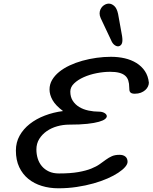

<svg xmlns="http://www.w3.org/2000/svg" viewBox="-20 -1017 839 1056"><path d="M526.4 -402.8Q534.2 -402.8 541.5 -400.9Q548.8 -398.9 554.7 -395.5Q560.5 -392.1 564 -387.5Q567.4 -382.8 567.4 -377.9Q567.4 -370.1 557.6 -362.1Q547.9 -354 523.9 -347.2Q500 -340.3 460.2 -335.9Q420.4 -331.5 359.9 -331.5Q327.1 -331.5 294.9 -322.5Q262.7 -313.5 237.3 -295.9Q211.9 -278.3 196 -252.9Q180.2 -227.5 180.2 -194.8Q180.2 -168.5 187.7 -144.5Q195.3 -120.6 210.7 -102.5Q226.1 -84.5 249.3 -73.7Q272.5 -63 304.2 -63Q368.2 -63 410.6 -70.6Q453.1 -78.1 481.7 -89.6Q510.3 -101.1 528.6 -114.3Q546.9 -127.4 562.7 -138.9Q578.6 -150.4 595.5 -158Q612.3 -165.5 637.7 -165.5Q658.2 -165.5 669.9 -155.5Q681.6 -145.5 681.6 -127Q681.6 -114.3 668.2 -98.6Q654.8 -83 630.1 -66.7Q605.5 -50.3 570.8 -35.2Q536.1 -20 493.7 -8.1Q451.2 3.9 402.3 11.2Q353.5 18.6 300.8 18.6Q252.4 18.6 210 5.6Q167.5 -7.3 135.7 -33.2Q104 -59.1 85.7 -97.9Q67.4 -136.7 67.4 -189Q67.4 -233.9 87.9 -270.8Q108.4 -307.6 143.8 -335.4Q179.2 -363.3 226.3 -381.3Q273.4 -399.4 326.7 -406.2Q285.6 -437 269 -466.6Q252.4 -496.1 252.4 -524.9Q252.4 -553.2 266.6 -577.4Q280.8 -601.6 305.4 -621.6Q330.1 -641.6 362.8 -657Q395.5 -672.4 433.1 -682.9Q470.7 -693.4 511 -699Q551.3 -704.6 590.3 -704.6Q630.4 -704.6 666.3 -696.3Q702.1 -688 730.5 -670.4Q758.8 -652.8 776.9 -626Q794.9 -599.1 798.8 -562.5Q798.8 -552.2 793.9 -541.5Q789.1 -530.8 779.1 -521.7Q769 -512.7 754.6 -507.1Q740.2 -501.5 721.2 -501.5Q710.9 -501.5 704.8 -503.9Q698.7 -506.3 695.6 -510.7Q692.4 -515.1 691.7 -521.2Q690.9 -527.3 690.9 -534.7Q690.9 -557.6 685.5 -574.2Q680.2 -590.8 667.7 -601.3Q655.3 -611.8 635.3 -616.9Q615.2 -622.1 585.4 -622.1Q549.8 -622.1 511.2 -614.5Q472.7 -606.9 440.4 -592.5Q408.2 -578.1 387.5 -558.1Q366.7 -538.1 366.7 -513.2Q366.7 -483.9 380.1 -462.9Q393.6 -441.9 415.8 -428.5Q438 -415 466.8 -408.9Q495.6 -402.8 526.4 -402.8ZM651.4 -818.8Q652.3 -812.5 652.8 -807.1Q653.3 -801.8 653.3 -796.9Q653.3 -778.8 646 -770.5Q638.7 -762.2 628.9 -762.2Q619.1 -762.2 608.6 -770.5Q598.1 -778.8 591.3 -795.4Q577.1 -826.2 562.5 -856.4Q547.9 -886.7 533.7 -917.5Q527.8 -930.7 527.8 -942.9Q527.8 -954.6 532.2 -964.6Q536.6 -974.6 543.7 -981.7Q550.8 -988.8 559.8 -992.9Q568.8 -997.1 578.1 -997.1Q593.8 -997.1 608.2 -984.4Q622.6 -971.7 629.4 -940.9Q634.8 -910.2 640.4 -879.9Q646 -849.6 651.4 -818.8Z"/></svg>

Font: Damion
Style: Regular
Weight: 400
Foundry: vernon adams
Version: Version 1.000